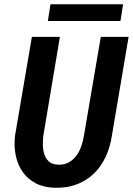

<svg xmlns="http://www.w3.org/2000/svg" viewBox="-20 -887 634 917"><path d="M594.2 -710.9 514.6 -240.2Q506.3 -185.1 484.9 -138.7Q463.4 -92.3 429.2 -58.8Q395 -25.4 348.4 -7.1Q301.8 11.2 243.7 9.8Q189.9 8.8 151.1 -11.5Q112.3 -31.7 88.4 -65.7Q64.5 -99.6 55.2 -144.5Q45.9 -189.5 51.8 -239.3L132.3 -710.9H266.1L187 -239.3Q184.6 -218.3 184.8 -194.6Q185.1 -170.9 191.7 -150.4Q198.2 -129.9 213.1 -116Q228 -102.1 255.4 -100.6Q285.6 -99.1 307.6 -111.1Q329.6 -123 344.5 -143.1Q359.4 -163.1 368.2 -188.5Q377 -213.9 380.9 -239.3L461.4 -710.9ZM555.2 -786.6H208.5L221.2 -866.7H567.9Z"/></svg>

Font: Roboto Mono
Style: Bold Italic
Weight: 700
Designer: Google
Version: Version 2.000985; 2015; ttfautohint (v1.3)